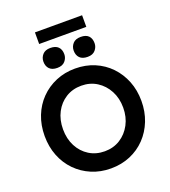

<svg xmlns="http://www.w3.org/2000/svg" viewBox="-181 -1166 1154 1305"><g transform="rotate(-20 396.5 -513.0)"><path d="M396 10Q321 10 257 -17Q193 -44 145.5 -92.5Q98 -141 72 -207Q46 -273 46 -351Q46 -429 72 -495Q98 -561 145.5 -609.5Q193 -658 257 -685Q321 -712 396 -712Q472 -712 536 -685Q600 -658 647 -609Q694 -560 720 -494.5Q746 -429 746 -351Q746 -274 720 -208Q694 -142 647 -93Q600 -44 536 -17Q472 10 396 10ZM396 -114Q459 -114 508 -145Q557 -176 585.5 -229.5Q614 -283 614 -351Q614 -419 585.5 -472.5Q557 -526 508 -557Q459 -588 396 -588Q333 -588 284 -557.5Q235 -527 207 -473.5Q179 -420 179 -351Q179 -282 207 -228.5Q235 -175 284 -144.5Q333 -114 396 -114ZM506 -757Q468 -757 449 -776.5Q430 -796 430 -829Q430 -858 449 -879.5Q468 -901 506 -901Q544 -901 562.5 -882Q581 -863 581 -829Q581 -801 562 -779Q543 -757 506 -757ZM286 -757Q249 -757 230 -776.5Q211 -796 211 -829Q211 -858 230 -879.5Q249 -901 286 -901Q324 -901 343 -882Q362 -863 362 -829Q362 -801 343 -779Q324 -757 286 -757ZM225 -952V-1036H566V-952Z"/></g></svg>

Font: Lexend Deca Medium
Style: Regular
Weight: 500
Designer: Bonnie Shaver-Troup, Thomas Jockin
Foundry: Lexend
Version: Version 1.008; ttfautohint (v1.8.4.7-5d5b)